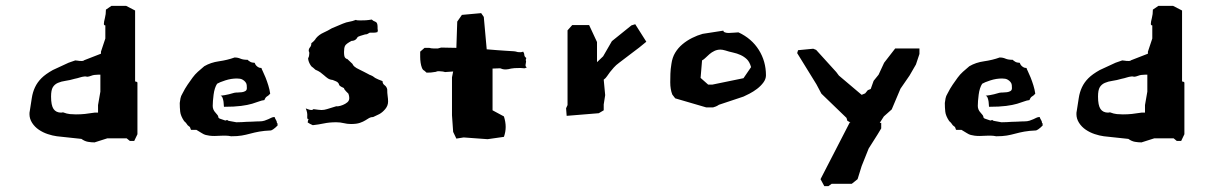

<svg xmlns="http://www.w3.org/2000/svg" viewBox="-20 -469 4152 658"><path d="M215 -254 161 -229Q136 -215 122 -201Q108 -187 100 -170Q92 -153 89 -133Q86 -113 82 -88Q81 -85 81 -78Q81 -62 90 -48Q99 -34 113 -24.5Q127 -15 143.5 -9.5Q160 -4 175 -2L259 7Q270 15 281.5 17Q293 19 304 19L348 5H414L425 14H440L451 -9V-185L450 -188L443 -190V-433L412 -449H362L343 -436Q343 -420 339.5 -407Q336 -394 336 -387Q336 -382 341 -382V-337L326 -292V-285L267 -262Q267 -260 260 -260Q251 -260 247 -261Q243 -261 238 -262ZM324 -213V-155L316 -109V-83H304Q285 -80 271 -78.5Q257 -77 240 -77Q230 -77 219.5 -78Q209 -79 196 -84Q194 -84 192.5 -83.5Q191 -83 190 -83Q172 -83 163.5 -95.5Q155 -108 155 -138Q155 -160 161 -170Q167 -180 178.5 -185Q190 -190 204.5 -192Q219 -194 236 -199Q246 -201 253.5 -203.5Q261 -206 270 -207H275Q276 -206 279 -206Q284 -206 293 -209.5Q302 -213 315 -213Z M932 -44 929 -48Q929 -53 926 -57.5Q923 -62 921 -68Q915 -68 910 -65.5Q905 -63 899.5 -60.5Q894 -58 886.5 -55.5Q879 -53 868 -53H863Q851 -52 842 -52Q833 -52 825 -51.5Q817 -51 809 -50.5Q801 -50 790 -50Q771 -53 765.5 -54.5Q760 -56 760 -56Q760 -56 761 -56Q762 -56 758 -58Q757 -57 756 -57Q755 -57 754.5 -56.5Q754 -56 752 -56Q741 -60 734.5 -62Q728 -64 728 -69Q728 -73 718.5 -83Q709 -93 709 -106Q709 -121 712 -144.5Q715 -168 724 -182Q732 -187 752 -193.5Q772 -200 792 -200Q804 -200 810.5 -196.5Q817 -193 821 -188Q825 -183 825.5 -177.5Q826 -172 826 -167Q826 -160 821 -157Q816 -154 809 -153Q802 -152 795 -152Q788 -152 783 -151Q763 -145 750.5 -143Q738 -141 736 -141Q741 -139 743 -133Q745 -127 746 -120.5Q747 -114 747 -108.5Q747 -103 748 -103Q783 -103 806 -106Q829 -109 844 -113.5Q859 -118 868 -121.5Q877 -125 886 -126Q890 -136 895 -138.5Q900 -141 906 -148Q904 -162 899.5 -176.5Q895 -191 890 -203.5Q885 -216 880.5 -225Q876 -234 876 -236Q869 -236 864.5 -239Q860 -242 857.5 -245Q855 -248 854 -251Q853 -254 852 -254Q841 -254 835 -259Q831 -261 829 -264Q813 -264 804 -268Q795 -272 784 -272Q759 -263 730.5 -259Q702 -255 680 -242Q668 -232 658 -223Q648 -214 640 -203Q632 -192 623 -179Q614 -166 605 -148Q600 -140 598.5 -132Q597 -124 596 -116Q596 -101 597.5 -86.5Q599 -72 611 -54Q616 -50 619.5 -45Q623 -40 623 -40L629 -35Q631 -35 632.5 -29.5Q634 -24 635 -24H653Q665 -17 672 -12.5Q679 -8 685 -6.5Q691 -5 698 -4Q705 -3 716 -3Q722 -3 728.5 -3.5Q735 -4 742 -4Q748 -4 755 -4Q762 -4 772 -2Q794 -2 808.5 -4.5Q823 -7 837.5 -11Q852 -15 868.5 -18Q885 -21 909 -22Q915 -24 923.5 -31.5Q932 -39 932 -41Q932 -44 927 -44Z M1307 -163Q1305 -172 1298 -177Q1291 -182 1291 -191Q1282 -194 1277 -196.5Q1272 -199 1268.5 -200.5Q1265 -202 1261.5 -205Q1258 -208 1251 -211Q1249 -211 1239.5 -216.5Q1230 -222 1227 -223L1213 -230Q1200 -236 1194.5 -241Q1189 -246 1188 -250L1170 -267Q1166 -267 1162.5 -271.5Q1159 -276 1159 -291Q1159 -305 1162.5 -312Q1166 -319 1185 -329H1187Q1190 -329 1195 -331Q1200 -333 1204 -339Q1204 -341 1207 -343Q1210 -345 1231 -351Q1236 -351 1239 -352.5Q1242 -354 1247 -357H1261Q1264 -357 1267 -357.5Q1270 -358 1274 -359Q1273 -359 1273 -360Q1274 -360 1274 -361Q1274 -362 1275 -362Q1275 -365 1274.5 -367Q1274 -369 1274 -371V-377Q1274 -392 1266.5 -394.5Q1259 -397 1254 -402Q1242 -400 1233.5 -399.5Q1225 -399 1213 -399Q1206 -399 1203.5 -399.5Q1201 -400 1200 -401Q1187 -396 1177 -394.5Q1167 -393 1155 -388L1117 -372Q1104 -364 1088.5 -357Q1073 -350 1063 -338Q1058 -329 1047 -321Q1047 -312 1042.5 -307Q1038 -302 1038 -295Q1038 -293 1039 -292Q1040 -291 1040 -286Q1040 -282 1039 -277Q1038 -272 1036 -270Q1036 -261 1041.5 -250.5Q1047 -240 1052 -238L1061 -230Q1071 -226 1078 -221Q1085 -216 1091 -210.5Q1097 -205 1103.5 -200.5Q1110 -196 1120 -195Q1134 -190 1137.5 -186.5Q1141 -183 1141.5 -180.5Q1142 -178 1144 -175.5Q1146 -173 1159 -167Q1159 -163 1166 -156L1174 -148Q1177 -140 1177 -133Q1177 -124 1170.5 -118.5Q1164 -113 1155.5 -109.5Q1147 -106 1140 -105Q1133 -104 1133 -105Q1110 -98 1100.5 -95Q1091 -92 1082 -92Q1075 -92 1054 -95Q1052 -92 1047 -92Q1042 -92 1034.5 -95Q1027 -98 1028 -97Q1034 -83 1033 -71.5Q1032 -60 1037 -60H1038Q1037 -59 1036 -57Q1035 -55 1035 -52Q1035 -52 1036 -52Q1034 -51 1034 -51Q1034 -49 1042.5 -44.5Q1051 -40 1052 -40Q1071 -42 1090 -46Q1109 -50 1132 -50Q1146 -50 1158 -47Q1170 -44 1183 -44Q1202 -44 1213.5 -48Q1225 -52 1232 -56.5Q1239 -61 1245 -64.5Q1251 -68 1259 -68L1280 -78Q1291 -84 1300.5 -95.5Q1310 -107 1310 -121Q1310 -130 1308.5 -140Q1307 -150 1307 -163Z M1668 -234 1694 -235Q1699 -233 1703 -232Q1707 -231 1714 -231Q1718 -231 1722.5 -232Q1727 -233 1731.5 -234Q1736 -235 1743.5 -235.5Q1751 -236 1763 -236Q1767 -236 1770.5 -235.5Q1774 -235 1776 -235Q1777 -235 1778.5 -235Q1780 -235 1786 -239Q1781 -239 1781 -246Q1781 -247 1782 -252Q1783 -257 1783 -259Q1782 -259 1782 -264Q1782 -268 1784 -270Q1777 -275 1777 -280.5Q1777 -286 1773 -292Q1767 -290 1764 -290Q1757 -290 1754.5 -290.5Q1752 -291 1749 -292Q1746 -293 1738.5 -293.5Q1731 -294 1714 -295Q1702 -296 1685 -297Q1668 -298 1648 -300L1638 -411L1629 -424L1563 -418L1547 -395L1544 -305Q1530 -305 1517 -305.5Q1504 -306 1492 -306Q1482 -303 1481 -303Q1472 -303 1465 -303Q1458 -303 1451 -305H1435L1420 -292Q1420 -284 1420 -274Q1420 -264 1421.5 -254Q1423 -244 1426 -236.5Q1429 -229 1434 -227L1442 -220Q1452 -220 1457 -220.5Q1462 -221 1475 -223Q1476 -225 1484 -225Q1490 -225 1496.5 -224Q1503 -223 1505 -222Q1508 -222 1511.5 -222.5Q1515 -223 1519 -223L1533 -224L1529 -204V-74L1533 -17L1544 6L1569 2L1651 8L1707 0Q1713 -17 1713 -34Q1713 -51 1707 -70L1668 -91Z M2195 -326 2157 -386 2144 -382 2077 -328 2047 -276 2026 -256V-325L1999 -383H1941L1925 -365V-109L1920 -98L1922 -72L2032 -81L2049 -91V-111L2054 -143L2049 -196Q2056 -201 2060.5 -208Q2065 -215 2070.5 -222Q2076 -229 2083.5 -237.5Q2091 -246 2102 -254L2148 -289Q2159 -297 2170.5 -306Q2182 -315 2195 -326Z M2281 -250Q2278 -232 2277.5 -216Q2277 -200 2277 -187Q2277 -163 2284 -145L2294 -132L2400 -101H2424Q2428 -102 2433 -104Q2438 -106 2444 -110L2528 -138Q2535 -141 2548.5 -148Q2562 -155 2574.5 -164.5Q2587 -174 2596 -186Q2605 -198 2605 -211Q2605 -259 2580.5 -298Q2556 -337 2511 -358H2509Q2505 -358 2495 -357Q2485 -356 2477 -356Q2470 -356 2464.5 -358Q2459 -360 2459 -364L2388 -353Q2370 -348 2352 -339Q2334 -330 2319 -317.5Q2304 -305 2294 -288.5Q2284 -272 2281 -250ZM2466 -296Q2478 -292 2492 -289Q2506 -286 2518 -280.5Q2530 -275 2539.5 -266Q2549 -257 2554 -239L2528 -201L2421 -179H2407L2381 -202L2386 -262Q2392 -265 2398 -271Q2404 -277 2411.5 -283.5Q2419 -290 2428.5 -294.5Q2438 -299 2449 -299Q2456 -299 2466 -296Z M2892 -49 2792 145 2805 169H2819L2830 161H2899L2919 145L2933 100L2957 40L2988 -9L3000 -29V-48H2995L3009 -70L3036 -94L3066 -165L3097 -210L3119 -248L3131 -284V-303H3048L3010 -254L2991 -213L2974 -192L2964 -164L2954 -160L2945 -149L2933 -144L2855 -210L2846 -222L2777 -298L2767 -302L2715 -297L2712 -287L2778 -180L2795 -148L2881 -65L2884 -55L2895 -49Z M3554 -44 3551 -48Q3551 -53 3548 -57.5Q3545 -62 3543 -68Q3537 -68 3532 -65.5Q3527 -63 3521.5 -60.5Q3516 -58 3508.5 -55.5Q3501 -53 3490 -53H3485Q3473 -52 3464 -52Q3455 -52 3447 -51.5Q3439 -51 3431 -50.5Q3423 -50 3412 -50Q3393 -53 3387.5 -54.5Q3382 -56 3382 -56Q3382 -56 3383 -56Q3384 -56 3380 -58Q3379 -57 3378 -57Q3377 -57 3376.5 -56.5Q3376 -56 3374 -56Q3363 -60 3356.5 -62Q3350 -64 3350 -69Q3350 -73 3340.5 -83Q3331 -93 3331 -106Q3331 -121 3334 -144.5Q3337 -168 3346 -182Q3354 -187 3374 -193.5Q3394 -200 3414 -200Q3426 -200 3432.5 -196.5Q3439 -193 3443 -188Q3447 -183 3447.5 -177.5Q3448 -172 3448 -167Q3448 -160 3443 -157Q3438 -154 3431 -153Q3424 -152 3417 -152Q3410 -152 3405 -151Q3385 -145 3372.5 -143Q3360 -141 3358 -141Q3363 -139 3365 -133Q3367 -127 3368 -120.5Q3369 -114 3369 -108.5Q3369 -103 3370 -103Q3405 -103 3428 -106Q3451 -109 3466 -113.5Q3481 -118 3490 -121.5Q3499 -125 3508 -126Q3512 -136 3517 -138.5Q3522 -141 3528 -148Q3526 -162 3521.5 -176.5Q3517 -191 3512 -203.5Q3507 -216 3502.5 -225Q3498 -234 3498 -236Q3491 -236 3486.5 -239Q3482 -242 3479.5 -245Q3477 -248 3476 -251Q3475 -254 3474 -254Q3463 -254 3457 -259Q3453 -261 3451 -264Q3435 -264 3426 -268Q3417 -272 3406 -272Q3381 -263 3352.5 -259Q3324 -255 3302 -242Q3290 -232 3280 -223Q3270 -214 3262 -203Q3254 -192 3245 -179Q3236 -166 3227 -148Q3222 -140 3220.5 -132Q3219 -124 3218 -116Q3218 -101 3219.5 -86.5Q3221 -72 3233 -54Q3238 -50 3241.5 -45Q3245 -40 3245 -40L3251 -35Q3253 -35 3254.5 -29.5Q3256 -24 3257 -24H3275Q3287 -17 3294 -12.5Q3301 -8 3307 -6.5Q3313 -5 3320 -4Q3327 -3 3338 -3Q3344 -3 3350.5 -3.5Q3357 -4 3364 -4Q3370 -4 3377 -4Q3384 -4 3394 -2Q3416 -2 3430.5 -4.5Q3445 -7 3459.5 -11Q3474 -15 3490.5 -18Q3507 -21 3531 -22Q3537 -24 3545.5 -31.5Q3554 -39 3554 -41Q3554 -44 3549 -44Z M3803 -254 3749 -229Q3724 -215 3710 -201Q3696 -187 3688 -170Q3680 -153 3677 -133Q3674 -113 3670 -88Q3669 -85 3669 -78Q3669 -62 3678 -48Q3687 -34 3701 -24.5Q3715 -15 3731.5 -9.5Q3748 -4 3763 -2L3847 7Q3858 15 3869.5 17Q3881 19 3892 19L3936 5H4002L4013 14H4028L4039 -9V-185L4038 -188L4031 -190V-433L4000 -449H3950L3931 -436Q3931 -420 3927.5 -407Q3924 -394 3924 -387Q3924 -382 3929 -382V-337L3914 -292V-285L3855 -262Q3855 -260 3848 -260Q3839 -260 3835 -261Q3831 -261 3826 -262ZM3912 -213V-155L3904 -109V-83H3892Q3873 -80 3859 -78.5Q3845 -77 3828 -77Q3818 -77 3807.5 -78Q3797 -79 3784 -84Q3782 -84 3780.5 -83.5Q3779 -83 3778 -83Q3760 -83 3751.5 -95.5Q3743 -108 3743 -138Q3743 -160 3749 -170Q3755 -180 3766.5 -185Q3778 -190 3792.5 -192Q3807 -194 3824 -199Q3834 -201 3841.5 -203.5Q3849 -206 3858 -207H3863Q3864 -206 3867 -206Q3872 -206 3881 -209.5Q3890 -213 3903 -213Z"/></svg>

Font: Dokdo
Style: Regular
Weight: 400
Version: Version 2.00